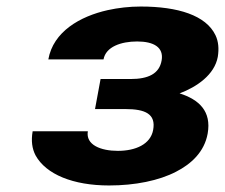

<svg xmlns="http://www.w3.org/2000/svg" viewBox="-20 -558 689 588"><path d="M449 -160C441 -116 395 -96 341 -96C289 -96 242 -114 249 -156H80C75 -127 78 -103 89 -82C121 -24 204 10 314 10C394 10 467 -5 519 -32C566 -56 606 -93 616 -149C628 -217 590 -253 530 -272C583 -292 637 -329 647 -384C651 -409 649 -431 640 -450C611 -511 525 -538 411 -538C376 -538 342 -534 310 -527C225 -508 143 -461 128 -376H297C304 -415 351 -431 400 -431C451 -431 482 -413 475 -373C468 -332 434 -316 380 -316H288L271 -224H364C425 -224 458 -209 449 -160Z"/></svg>

Font: Asimov
Style: XWidIt
Weight: 500
Designer: Google
Version: Version 2.000980; 2014